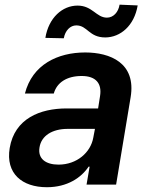

<svg xmlns="http://www.w3.org/2000/svg" viewBox="-20 -772 615 803"><path d="M176.1 11C261.7 11 320 -29.1 350.5 -74.9H354.8L342 0H465.6L526.3 -365.1C550.4 -509.2 440 -552.6 336.3 -552.6C221.6 -552.6 115.1 -502.1 84.2 -380.7H204.9C217.7 -426.8 259.2 -454.2 321.7 -454.2C381.4 -454.2 407 -422.6 398.4 -370L390.3 -318.5H258.9C147 -318.5 41.2 -275.9 20.6 -153.1C2.8 -46.2 72.4 11 176.1 11ZM145.2 -155.2C152.7 -204.9 199.2 -233 263.1 -233H377.1L370 -195.7C359 -134.6 301.8 -83.5 224.8 -83.5C171.2 -83.5 137.4 -108.3 145.2 -155.2ZM169.7 -613.6 246.8 -611.9C252.5 -644.2 273.8 -665.8 299 -665.8C346.2 -665.8 351.6 -615.4 420.5 -615.4C483.7 -615.8 541.5 -664.4 555.8 -749.3L480.1 -752.5C475.1 -720.9 454.2 -698.2 427.2 -698.2C382.8 -698.2 366.5 -748.6 304.3 -748.6C241.1 -748.6 183.6 -698.2 169.7 -613.6Z"/></svg>

Font: Margiela Sans Semi Bold
Style: Italic
Weight: 600
Italic angle: -9.39999°
Designer: Stefan Endress, Andreas Faust
Version: Version 1.100;FEAKit 1.0